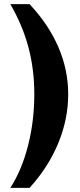

<svg xmlns="http://www.w3.org/2000/svg" viewBox="-20 -770 385 929"><path d="M30 139Q85 54 115.5 -65Q146 -184 146 -314Q146 -435 117.5 -541.5Q89 -648 30 -750H123Q215 -652 262.5 -542Q310 -432 310 -314Q310 -194 262 -77.5Q214 39 123 139Z"/></svg>

Font: Fahkwang
Style: Bold
Weight: 700
Designer: Suppakit Chalermlarp | Katatrad Co.,Ltd.
Foundry: Cadson Demak Co.,Ltd.
Version: Version 1.000; ttfautohint (v1.6)